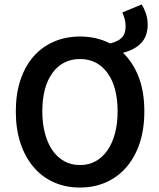

<svg xmlns="http://www.w3.org/2000/svg" viewBox="-20 -830 714 862"><path d="M339 12Q275 12 222 -11.5Q169 -35 131 -79.5Q93 -124 72 -187Q51 -250 51 -330Q51 -409 72 -471.5Q93 -534 131 -577Q169 -620 222 -643Q275 -666 339 -666Q414 -666 474 -635Q509 -643 526.5 -660.5Q544 -678 544 -712Q544 -729 539.5 -745.5Q535 -762 529 -774L616 -810Q627 -793 635 -769.5Q643 -746 643 -720Q643 -668 614.5 -637.5Q586 -607 532 -593Q578 -549 603 -483.5Q628 -418 628 -330Q628 -250 607 -187Q586 -124 547.5 -79.5Q509 -35 456 -11.5Q403 12 339 12ZM339 -89Q378 -89 409 -106Q440 -123 462 -154.5Q484 -186 496 -230.5Q508 -275 508 -330Q508 -440 462.5 -502.5Q417 -565 339 -565Q261 -565 215.5 -502.5Q170 -440 170 -330Q170 -275 182 -230.5Q194 -186 216 -154.5Q238 -123 269 -106Q300 -89 339 -89Z"/></svg>

Font: Giro Sans Semibold
Style: Regular
Weight: 600
Designer: Paul D. Hunt
Foundry: Adobe Systems Incorporated
Version: Version 1.000;PS 1.0;hotconv 1.0.88;makeotf.lib2.5.647800